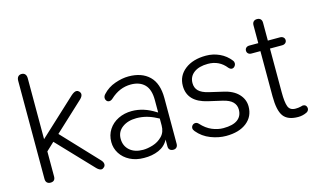

<svg xmlns="http://www.w3.org/2000/svg" viewBox="-83 -915 1916 1164"><g transform="rotate(-15 874.5 -333.0)"><path d="M80 -25V-641Q80 -658 88 -667Q96 -676 110 -676Q124 -676 132 -667Q140 -658 140 -641V-259L370 -472Q390 -490 404 -490Q413 -490 420 -483Q429 -474 429 -464Q429 -451 414 -436L232 -267L441 -45Q454 -31 454 -18Q454 -8 447 -1Q438 8 429 8Q416 8 400 -8L190 -229L140 -182V-25Q140 6 110 6Q96 6 88 -2Q80 -10 80 -25Z M529 -136Q529 -180 551 -214Q573 -248 611.5 -267Q650 -286 697 -286Q771 -286 843 -240L850 -236V-315Q850 -381 819 -412Q788 -443 733 -443Q662 -443 604 -389Q593 -379 582 -379Q572 -379 565.5 -386.5Q559 -394 559 -404Q559 -417 570 -428Q601 -462 646.5 -478Q692 -494 732 -494Q815 -494 862 -448.5Q909 -403 909 -311V-24Q909 -10 901.5 -2Q894 6 881 6Q867 6 859 -1.5Q851 -9 851 -23V-66Q831 -27 789.5 -9Q748 9 696 8Q647 8 609 -11.5Q571 -31 550 -64Q529 -97 529 -136ZM704 -41Q732 -41 766 -51.5Q800 -62 825 -87.5Q850 -113 850 -155V-198L834 -206Q775 -237 713 -237Q659 -237 624 -211Q589 -185 589 -141Q589 -96 620 -68.5Q651 -41 704 -41Z M1034 -70Q1025 -81 1025 -90Q1025 -101 1032.5 -108.5Q1040 -116 1051 -116Q1062 -116 1071 -106Q1102 -72 1137.5 -57Q1173 -42 1208 -42Q1268 -42 1297.5 -64Q1327 -86 1327 -127Q1327 -155 1308 -174.5Q1289 -194 1246 -204L1159 -224Q1036 -252 1036 -353Q1036 -416 1086 -455Q1136 -494 1218 -494Q1263 -494 1303 -475.5Q1343 -457 1370 -422Q1376 -415 1376 -405Q1376 -394 1368.5 -385.5Q1361 -377 1351 -377Q1341 -377 1331 -388Q1288 -443 1217 -443Q1161 -443 1129 -419Q1097 -395 1097 -354Q1097 -324 1116 -305Q1135 -286 1177 -276L1263 -256Q1324 -243 1356.5 -209Q1389 -175 1389 -130Q1389 -67 1341.5 -29.5Q1294 8 1212 8Q1165 8 1116 -11Q1067 -30 1034 -70Z M1545 -152V-435H1489Q1476 -435 1468.5 -442Q1461 -449 1461 -460Q1461 -471 1468.5 -478Q1476 -485 1489 -485H1545V-597Q1545 -612 1553 -620Q1561 -628 1575 -628Q1589 -628 1597 -620Q1605 -612 1605 -597V-485H1681Q1694 -485 1702 -478Q1710 -471 1710 -460Q1710 -449 1702 -442Q1694 -435 1681 -435H1605V-160Q1605 -98 1615.5 -70.5Q1626 -43 1661 -43Q1679 -43 1693 -46.5Q1707 -50 1706 -50H1710Q1718 -50 1724 -45.5Q1730 -41 1732 -32Q1733 -30 1733 -26Q1733 -18 1728.5 -11.5Q1724 -5 1717 -2Q1692 10 1664 10Q1598 10 1571.5 -26.5Q1545 -63 1545 -152Z"/></g></svg>

Font: SN Pro Light
Style: Regular
Weight: 300
Designer: Tobias Whetton
Foundry: Supernotes
Version: Version 1.002